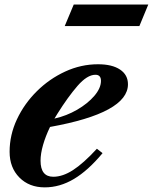

<svg xmlns="http://www.w3.org/2000/svg" viewBox="-20 -819 676 850"><path d="M178 10.5Q109 10.5 65.8 -33.2Q22.5 -77 22.5 -147Q22.5 -221.5 55 -290.8Q87.5 -360 143 -415Q198.5 -470 268.5 -502.2Q338.5 -534.5 414 -534.5Q476.5 -534.5 511.5 -511Q546.5 -487.5 546.5 -446Q546.5 -319 201.5 -257Q181.5 -215.5 170.5 -177Q159.5 -138.5 159.5 -107.5Q159.5 -36.5 216 -36.5Q257.5 -36.5 303.2 -66Q349 -95.5 409 -160.5L434 -141Q370 -64 307.5 -26.8Q245 10.5 178 10.5ZM221 -294Q274.5 -306 321.5 -333.2Q368.5 -360.5 397.8 -394.8Q427 -429 427 -461Q427 -488 402.5 -488Q366 -488 323.2 -438.8Q280.5 -389.5 234.5 -316ZM266.5 -703.5 306.5 -799H636.5L597 -703.5Z"/></svg>

Font: Libre Caslon Text Bold
Style: Italic
Weight: 700
Italic angle: -22.583°
Designer: Pablo Impallari, Rodrigo Fuenzalida, Katja Schimmel
Foundry: Pablo Impallari, Rodrigo Fuenzalida
Version: Version 2.000